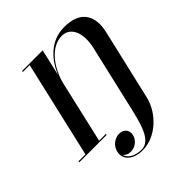

<svg xmlns="http://www.w3.org/2000/svg" viewBox="-320 -936 1371 1371"><g transform="rotate(-45 365.5 -250.0)"><path d="M-52.5 -9 -54 0H223L224.5 -9H156L264.5 -480C290.5 -588 375.5 -727 497 -727C585.5 -727 624.5 -632.5 595.5 -506L483 -20C453.5 107 421.5 251 326.5 251C257.5 251 213.5 221 202 180.5C213.5 196.5 234.5 207.5 259.5 207.5C308 207.5 346 173.5 355.5 133C366 85.5 332.5 56.5 292.5 56.5C247 56.5 203 90 192 138.5C176.5 205 230.5 260 326.5 260C464 260 585.5 141.5 615.5 11.5L740 -524.5C770 -656.5 721 -759.5 554 -759.5C407.5 -759.5 322 -649.5 281 -550.5L327 -750H119L117.5 -741H187L18 -9Z"/></g></svg>

Font: Bodoni* 24pt
Style: Bold Italic
Weight: 700
Italic angle: -13°
Version: Version 2.3